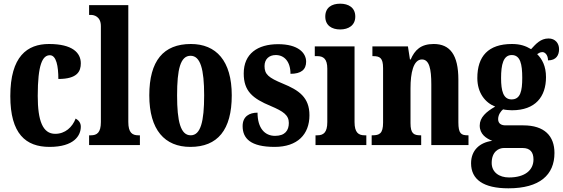

<svg xmlns="http://www.w3.org/2000/svg" viewBox="-20 -788 3057 1043"><path d="M249 10C383 10 419 -52 419 -100C419 -121 407 -135 391 -144C373 -97 334 -61 280 -61C212 -61 185 -132 185 -267C185 -438 211 -488 251 -488C286 -488 297 -428 297 -359C401 -359 419 -401 419 -444C419 -501 374 -549 246 -549C128 -549 36 -482 36 -266C36 -61 120 10 249 10Z M464 0H740V-53H731C699 -53 677 -67 677 -125V-760H464V-707H474C490 -707 528 -699 528 -646V-125C528 -67 506 -53 474 -53H464Z M1014 10C1162 10 1239 -82 1239 -270C1239 -458 1154 -549 1017 -549C868 -549 791 -458 791 -270C791 -82 875 10 1014 10ZM1016 -53C961 -53 942 -128 942 -270C942 -412 960 -485 1015 -485C1069 -485 1089 -412 1089 -270C1089 -128 1070 -53 1016 -53Z M1472 10C1596 10 1661 -58 1661 -162C1661 -259 1604 -298 1516 -334C1439 -366 1417 -384 1417 -429C1417 -467 1442 -489 1478 -489C1524 -489 1558 -454 1558 -387C1616 -387 1643 -410 1643 -453C1643 -501 1599 -548 1491 -548C1379 -548 1304 -496 1304 -389C1304 -293 1352 -253 1451 -212C1519 -183 1549 -163 1549 -120C1549 -80 1529 -50 1474 -50C1418 -50 1379 -92 1379 -176C1335 -176 1298 -156 1298 -103C1298 -36 1341 10 1472 10Z M1828 -628C1873 -628 1910 -650 1910 -698C1910 -747 1873 -768 1828 -768C1782 -768 1747 -747 1747 -698C1747 -650 1782 -628 1828 -628ZM1694 0H1970V-53H1961C1928 -53 1906 -67 1906 -125V-536H1690V-483H1704C1736 -483 1758 -469 1758 -415V-125C1758 -68 1737 -53 1704 -53H1694Z M1999 0H2268V-53H2264C2228 -53 2210 -62 2210 -119V-309C2210 -390 2225 -465 2272 -465C2312 -465 2323 -414 2323 -329V0H2525V-53H2521C2485 -53 2470 -62 2470 -124V-355C2470 -491 2424 -549 2336 -549C2266 -549 2233 -516 2211 -465H2207L2196 -536H2003V-483H2007C2043 -483 2061 -474 2061 -418V-122C2061 -62 2041 -53 2003 -53H1999Z M2742 235C2912 235 2992 162 2992 43C2992 -49 2938 -107 2823 -107H2726C2704 -107 2686 -116 2686 -141C2686 -165 2702 -186 2713 -194C2723 -191 2749 -189 2761 -189C2889 -189 2946 -263 2946 -369C2946 -429 2925 -467 2898 -494C2906 -499 2914 -505 2927 -505C2939 -505 2957 -491 2957 -460C3002 -460 3017 -489 3017 -521C3017 -552 2997 -579 2960 -579C2916 -579 2891 -549 2865 -521C2835 -539 2805 -549 2761 -549C2632 -549 2573 -482 2573 -364C2573 -283 2616 -230 2670 -209C2621 -181 2586 -150 2586 -106C2586 -59 2621 -36 2654 -23C2585 -14 2539 29 2539 99C2539 187 2606 235 2742 235ZM2759 -248C2714 -248 2702 -294 2702 -364C2702 -437 2714 -489 2760 -489C2807 -489 2817 -439 2817 -365C2817 -293 2807 -248 2759 -248ZM2745 176C2692 176 2651 148 2651 97C2651 35 2690 16 2717 16H2819C2860 16 2878 39 2878 78C2878 137 2831 176 2745 176Z"/></svg>

Font: Noto Serif Lao ExtraCondensed ExtraBold
Style: Regular
Weight: 800
Width: 2
Designer: Monotype Design Team
Foundry: Monotype Imaging Inc.
Version: Version 2.003